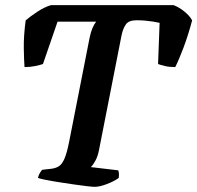

<svg xmlns="http://www.w3.org/2000/svg" viewBox="-20 -724 764 744"><path d="M346.5 0Q339.5 0 317.5 -2.5Q295.5 -5 266.8 -9.2Q238 -13.5 208.8 -18Q179.5 -22.5 157.2 -27Q135 -31.5 127 -34.5Q130 -47 135 -54.5Q140 -62 143 -66L178.5 -70Q195.5 -72 207.8 -79.5Q220 -87 229.5 -108.5Q239 -130 247.5 -172.5L327 -576.5Q331.5 -599 338.2 -614.8Q345 -630.5 352.5 -640H203L146.5 -476Q137 -472.5 117.2 -468.2Q97.5 -464 75 -464Q73 -490.5 72.2 -537.8Q71.5 -585 79.5 -645Q96.5 -660 125.2 -678.8Q154 -697.5 177.5 -704H653Q675 -695.5 695.5 -678.5Q716 -661.5 724.5 -645Q708.5 -585 690.5 -537.8Q672.5 -490.5 659 -464Q636.5 -464 618.8 -468.2Q601 -472.5 592.5 -476L598.5 -635.5Q588.5 -638 574 -640.2Q559.5 -642.5 543.2 -644Q527 -645.5 509 -645.5Q479 -645.5 467.8 -629.5Q456.5 -613.5 451 -587L364 -144.5Q359 -118 349.5 -101Q340 -84 332 -76.5L438 -64Q440 -59.5 440.8 -52Q441.5 -44.5 440 -34.5Q422.5 -21.5 394.2 -10.8Q366 0 346.5 0Z"/></svg>

Font: Texturina Medium
Style: Italic
Weight: 500
Italic angle: -11°
Designer: Guillermo Torres Carreño
Foundry: Omnibus-Type
Version: Version 1.002